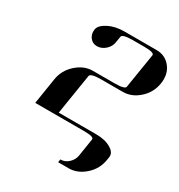

<svg xmlns="http://www.w3.org/2000/svg" viewBox="-196 -747 1037 1110"><g transform="rotate(30 323.0 -192.0)"><path d="M69.8 0 97.2 -172.9Q107.4 -237.8 157.2 -282.2Q207.5 -327.1 265.1 -327.1H408.2Q480.5 -327.1 481.9 -346.2L519 -577.1Q522 -596.2 451.2 -596.2H378.9Q308.1 -596.2 305.2 -577.1L298.8 -538.1Q294.4 -506.3 269 -483.9Q244.1 -461.9 213.9 -461.9Q185.5 -461.9 168 -483.9Q153.8 -502 153.8 -525.9Q153.8 -530.3 154.8 -539.1Q159.2 -568.8 206.1 -592.8Q250.5 -615.2 311 -615.2H524.9Q584 -615.2 619.1 -569.8Q645.5 -535.6 645.5 -489.7Q645.5 -478 643.1 -460.9Q632.8 -395.5 584 -352.1Q535.2 -308.1 476.1 -308.1H334Q261.7 -308.1 258.8 -288.1L215.8 -19H465.8Q524.9 -19 564 3.9Q597.7 23.4 597.7 50.8Q597.7 55.7 597.2 58.1L594.2 77.1Q584 142.6 535.2 186Q484.9 231 426.8 231H356L358.9 210.9Q389.6 210.9 413.1 189Q437.5 166 441.9 134.8L460 19Q461.4 9.3 445.1 4.6Q428.7 0 393.1 0Z"/></g></svg>

Font: Hjet
Style: Italic
Weight: 400
Designer: T. Christopher White
Version: Version 1.2